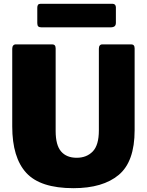

<svg xmlns="http://www.w3.org/2000/svg" viewBox="-20 -974 768 1004"><path d="M364 10Q191 10 117.5 -70Q44 -150 44 -313V-719Q44 -730 49 -736Q54 -742 63 -742H253Q271 -742 271 -721V-289Q271 -215 299.5 -182Q328 -149 381 -149Q433 -149 465 -182Q497 -215 497 -292V-719Q497 -742 516 -742H666Q684 -742 684 -721V-293Q684 -129 601 -59.5Q518 10 364 10ZM586 -855Q586 -842 579 -836.5Q572 -831 557 -831H197Q185 -831 180 -836Q175 -841 175 -853V-934Q175 -954 191 -954H570Q577 -954 581.5 -949Q586 -944 586 -936Z"/></svg>

Font: Libre Franklin Black
Style: Regular
Weight: 900
Designer: Pablo Impallari, Rodrigo Fuenzalida
Foundry: Impallari Type
Version: Version 1.002; ttfautohint (v1.5)